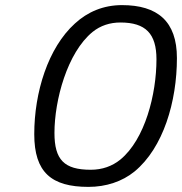

<svg xmlns="http://www.w3.org/2000/svg" viewBox="-20 -722 712 751"><path d="M326 9C395 9 458 -12 506 -51C619 -144 672 -325 672 -495C672 -639 596 -702 457 -702C385 -702 323 -676 273 -630C168 -535 114 -361 114 -197C114 -48 181 9 326 9ZM335 -58C231 -58 193 -97 193 -202C193 -330 243 -516 342 -597C373 -622 410 -634 451 -634C550 -634 592 -590 592 -490C592 -353 547 -177 451 -98C419 -72 380 -58 335 -58Z"/></svg>

Font: RazerF5
Style: Italic
Weight: 400
Foundry: Razer Inc.
Version: Version 2